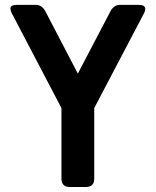

<svg xmlns="http://www.w3.org/2000/svg" viewBox="-20 -752 626 772"><path d="M261.2 0Q227.1 0 227.1 -33.7V-317.4L26.9 -699.7Q22 -709 22 -717.8Q22 -732.4 48.3 -732.4H123.5Q148.9 -732.4 162.6 -706.1L293 -456.1L423.8 -706.1Q437.5 -732.4 462.4 -732.4H537.6Q564 -732.4 564 -716.3Q564 -708 559.6 -699.7L358.9 -317.4V-33.7Q358.9 0 324.7 0Z"/></svg>

Font: Simply Mono
Style: Bold
Weight: 700
Designer: Wojciech Kalinowski "wmk69" (wmk69@o2.pl)
Foundry: Wojciech Kalinowski "wmk69" (wmk69@o2.pl)
Version: Version 1.0.0